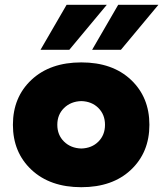

<svg xmlns="http://www.w3.org/2000/svg" viewBox="-20 -770 680 800"><path d="M148.8 -562.5 257.5 -750H425L268.8 -562.5ZM363.8 -562.5 472.5 -750H640L483.8 -562.5ZM525.6 -62.5Q448.8 10 318.8 10Q188.8 10 111.2 -62.5Q33.8 -135 33.8 -250Q33.8 -365 111.2 -437.5Q188.8 -510 318.8 -510Q448.8 -510 525.6 -437.5Q602.5 -365 602.5 -250Q602.5 -135 525.6 -62.5ZM318.8 -151.2Q362.5 -152.5 390 -180Q417.5 -207.5 417.5 -250Q417.5 -292.5 390 -320Q362.5 -347.5 318.8 -348.8Q275 -347.5 246.9 -320Q218.8 -292.5 218.8 -250Q218.8 -207.5 246.9 -180Q275 -152.5 318.8 -151.2Z"/></svg>

Font: Now Black
Style: Regular
Weight: 900
Designer: Alfredo Marco Pradil
Foundry: Alfredo Marco Pradil
Version: Version 1.002;PS 001.002;hotconv 1.0.88;makeotf.lib2.5.64775